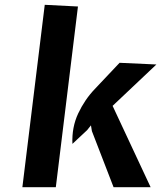

<svg xmlns="http://www.w3.org/2000/svg" viewBox="-20 -778 670 798"><path d="M452 0 362 -233 358 -257 342 -237 281 -180Q278 -249 305 -306.5Q332 -364 374 -408L477 -517L630 -510L448 -338L606 0ZM73 0 166 -758 304 -751 212 0Z"/></svg>

Font: Expletus Sans
Style: Bold Italic
Weight: 700
Italic angle: -7°
Version: Version 7.500